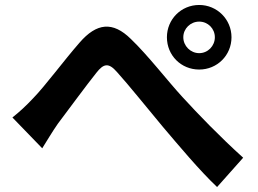

<svg xmlns="http://www.w3.org/2000/svg" viewBox="-20 -753 1040 773"><path d="M30 -280 150 -156C167 -183 190 -222 213 -255C256 -312 328 -410 368 -460C397 -497 417 -502 451 -463C499 -410 574 -316 636 -242C699 -168 782 -68 854 0L959 -118C864 -204 778 -293 714 -363C655 -427 576 -530 507 -596C434 -668 369 -661 300 -581C237 -509 161 -406 114 -358C84 -326 60 -304 30 -280ZM718 -603C718 -638 747 -666 782 -666C817 -666 845 -638 845 -603C845 -568 817 -539 782 -539C747 -539 718 -568 718 -603ZM652 -603C652 -530 709 -473 782 -473C854 -473 912 -530 912 -603C912 -675 854 -733 782 -733C709 -733 652 -675 652 -603Z"/></svg>

Font: Noto Sans TC
Style: Bold
Weight: 700
Designer: Ryoko NISHIZUKA 西塚涼子 (kana, bopomofo & ideographs); Paul D. Hunt (Latin, Greek & Cyrillic); Sandoll Communications 산돌커뮤니
Foundry: Adobe
Version: Version 2.004;hotconv 1.0.118;makeotfexe 2.5.65603